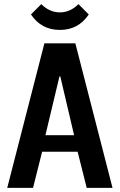

<svg xmlns="http://www.w3.org/2000/svg" viewBox="-20 -910 580 930"><path d="M15 0 195 -700H345L525 0H400L356 -175H184L140 0ZM200 -255H339L272 -540H268ZM130 -840 180 -890Q220 -850 270 -850Q320 -850 360 -890L410 -840Q360 -765 270 -765Q180 -765 130 -840Z"/></svg>

Font: Cuprum
Style: Bold
Weight: 700
Designer: Jovanny Lemonad
Foundry: Jovanny Lemonad
Version: Version 2.000